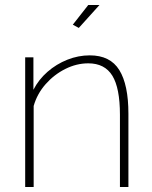

<svg xmlns="http://www.w3.org/2000/svg" viewBox="-20 -750 610 770"><path d="M495 0H461V-290Q461 -397 430.5 -446.5Q400 -496 334 -496Q287 -496 242 -473.5Q197 -451 163 -412.5Q129 -374 115 -325V0H81V-520H114V-390Q135 -431 170.5 -462Q206 -493 250 -510.5Q294 -528 340 -528Q422 -528 458.5 -469Q495 -410 495 -294ZM296 -638 272 -651 334 -730H379Z"/></svg>

Font: Raleway ExtraLight
Style: Regular
Weight: 200
Designer: Matt McInerney, Pablo Impallari, Rodrigo Fuenzalida
Foundry: Matt McInerney, Pablo Impallari, Rodrigo Fuenzalida
Version: Version 4.026